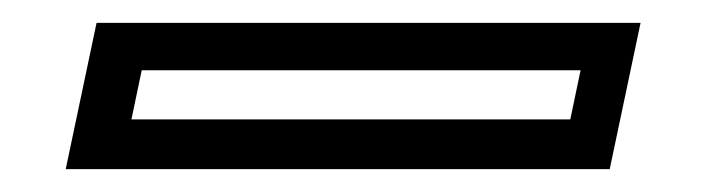

<svg xmlns="http://www.w3.org/2000/svg" viewBox="-20 -20 618 168"><path d="M37.5 128 64.5 0H540.5L513.5 128ZM95 84.5H479L488 41.5H104Z"/></svg>

Font: Tourney Medium
Style: Italic
Weight: 500
Italic angle: -12°
Version: Version 1.015